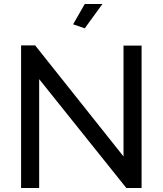

<svg xmlns="http://www.w3.org/2000/svg" viewBox="-20 -936 810 956"><path d="M402 -795 344 -815 402 -916H490ZM175 -542V0H85V-710H155L595 -157V-709H685V0H609Z"/></svg>

Font: PTCRaleway Medium
Style: Regular
Weight: 500
Designer: Matt McInerney, Pablo Impallari, Rodrigo Fuenzalida
Foundry: Matt McInerney, Pablo Impallari, Rodrigo Fuenzalida
Version: Version 3.000g; ttfautohint (v1.5) -l 8 -r 28 -G 28 -x 14 -D